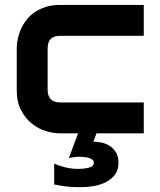

<svg xmlns="http://www.w3.org/2000/svg" viewBox="-20 -548 656 789"><path d="M570.8 0H376.5L363.8 34.2Q377.9 34.2 395.8 37.6Q413.6 41 429.4 50.5Q445.3 60.1 456.1 77.1Q466.8 94.2 466.8 122.1Q466.8 149.9 452.9 168.9Q439 188 416.7 199.7Q394.5 211.4 366.7 216.3Q338.9 221.2 311.5 221.2Q286.6 221.2 270 220Q253.4 218.8 241.7 217Q230 215.3 220.9 213.4Q211.9 211.4 202.6 210V124Q222.2 133.3 247.8 139.6Q273.4 146 300.8 146Q328.6 146 347.2 140.4Q365.7 134.8 365.7 121.1Q365.7 113.3 359.9 108.4Q354 103.5 345.2 100.8Q336.4 98.1 326.4 97.2Q316.4 96.2 308.6 96.2Q297.4 96.2 284.9 97.7Q272.5 99.1 262.7 102.1L300.8 0H226.6Q200.2 0 168.9 -9.3Q137.7 -18.6 111.1 -39.8Q84.5 -61 66.7 -95Q48.8 -128.9 48.8 -178.2V-350.1Q48.8 -368.2 53 -388.2Q57.1 -408.2 65.9 -428Q74.7 -447.8 88.6 -465.8Q102.5 -483.9 122.3 -497.6Q142.1 -511.2 168 -519.5Q193.8 -527.8 226.6 -527.8H570.8V-400.9H226.6Q201.7 -400.9 188.7 -388.2Q175.8 -375.5 175.8 -349.1V-178.2Q175.8 -153.3 189 -140.1Q202.1 -127 227.5 -127H570.8Z"/></svg>

Font: Audiowide
Style: Regular
Weight: 400
Designer: Astigmatic (AOETI)
Foundry: Astigmatic (AOETI)
Version: Version 1.002